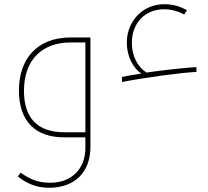

<svg xmlns="http://www.w3.org/2000/svg" viewBox="-20 -653 989 913"><path d="M560 -287V-263C672 -285 845 -308 914 -311V-334C903 -334 801 -325 720 -314L677 -308C635 -334 607 -386 607 -449C607 -543 669 -609 761 -609C796 -609 828 -599 856 -584L869 -604C841 -621 804 -633 763 -633C688 -633 630 -593 601 -532C589 -507 583 -479 583 -450C583 -385 614 -328 652 -303C619 -298 582 -292 560 -287ZM212 240C337 240 410 165 410 45V-475H317C152 -475 70 -368 70 -223C70 -76 149 0 284 0H386V51C386 149 321 216 219 216C162 216 123 200 78 168L65 186C100 215 149 240 212 240ZM386 -24H287C158 -24 94 -92 94 -221C94 -371 183 -451 314 -451H386Z"/></svg>

Font: Noto Kufi Arabic Thin
Style: Regular
Weight: 100
Designer: Monotype Design Team, David Williams, Khaled Hosny
Foundry: Google LLC
Version: Version 2.109